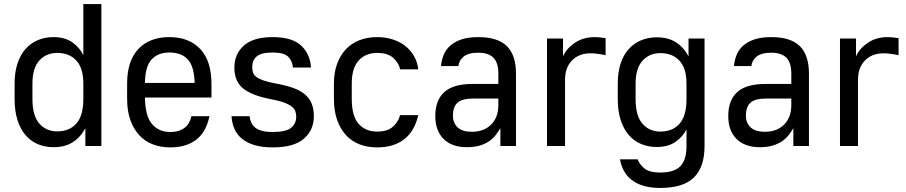

<svg xmlns="http://www.w3.org/2000/svg" viewBox="-20 -720 4470 947"><path d="M244 6Q202 6 166.5 -9Q131 -24 105.5 -54Q80 -84 66 -128.5Q52 -173 52 -232V-308Q52 -363 66 -406Q80 -449 105.5 -478Q131 -507 166.5 -522Q202 -537 244 -537Q299 -537 335.5 -512Q372 -487 391 -448V-700H480V0H401V-88Q378 -44 339.5 -19Q301 6 244 6ZM262 -72Q322 -72 356.5 -110.5Q391 -149 391 -232V-308Q391 -384 356.5 -421.5Q322 -459 262 -459Q208 -459 174 -421.5Q140 -384 140 -308V-232Q140 -149 174 -110.5Q208 -72 262 -72Z M820 7Q772 7 732.5 -8.5Q693 -24 665.5 -54.5Q638 -85 622.5 -129.5Q607 -174 607 -232V-308Q607 -420 662.5 -478.5Q718 -537 815 -537Q912 -537 967.5 -478.5Q1023 -420 1023 -306V-239H695Q696 -148 729.5 -108.5Q763 -69 820 -69Q845 -69 863.5 -75.5Q882 -82 894.5 -93Q907 -104 914 -118Q921 -132 924 -147H1013Q997 -69 948 -31Q899 7 820 7ZM816 -461Q759 -461 727.5 -426.5Q696 -392 695 -311H940Q938 -392 906.5 -426.5Q875 -461 816 -461Z M1325 7Q1272 7 1234.5 -4.5Q1197 -16 1172.5 -36.5Q1148 -57 1136 -85Q1124 -113 1122 -147H1211Q1213 -129 1219.5 -115Q1226 -101 1239 -90.5Q1252 -80 1273 -74.5Q1294 -69 1325 -69Q1390 -69 1415.5 -89.5Q1441 -110 1441 -144Q1441 -158 1437 -170.5Q1433 -183 1419.5 -194Q1406 -205 1380 -214.5Q1354 -224 1311 -232Q1223 -249 1179.5 -283.5Q1136 -318 1136 -387Q1136 -453 1182.5 -495Q1229 -537 1325 -537Q1421 -537 1465.5 -495Q1510 -453 1514 -387H1425Q1421 -422 1400 -441.5Q1379 -461 1325 -461Q1269 -461 1246.5 -442Q1224 -423 1224 -389Q1224 -374 1228 -362Q1232 -350 1244.5 -340.5Q1257 -331 1280 -323Q1303 -315 1341 -308Q1390 -299 1425.5 -286.5Q1461 -274 1483.5 -255Q1506 -236 1517 -209.5Q1528 -183 1528 -147Q1528 -79 1479 -36Q1430 7 1325 7Z M1840 7Q1792 7 1752.5 -8.5Q1713 -24 1685.5 -54.5Q1658 -85 1642.5 -129.5Q1627 -174 1627 -232V-308Q1627 -362 1642.5 -404.5Q1658 -447 1685.5 -476.5Q1713 -506 1752.5 -521.5Q1792 -537 1840 -537Q1880 -537 1915.5 -526Q1951 -515 1978 -494Q2005 -473 2022 -443.5Q2039 -414 2043 -378H1954Q1946 -411 1919 -435Q1892 -459 1840 -459Q1783 -459 1749 -421.5Q1715 -384 1715 -308V-232Q1715 -147 1749 -109Q1783 -71 1840 -71Q1892 -71 1919 -96Q1946 -121 1953 -152H2043Q2025 -73 1973.5 -33Q1922 7 1840 7Z M2282 6Q2209 6 2168 -34.5Q2127 -75 2127 -148Q2127 -225 2171 -265.5Q2215 -306 2312 -306H2438V-357Q2438 -411 2413.5 -435.5Q2389 -460 2338 -460Q2312 -460 2294 -454.5Q2276 -449 2265 -439.5Q2254 -430 2248 -418Q2242 -406 2241 -394H2155Q2158 -425 2169 -451Q2180 -477 2202 -496Q2224 -515 2257.5 -526Q2291 -537 2339 -537Q2435 -537 2480 -492.5Q2525 -448 2525 -357V0H2448V-88Q2438 -71 2425 -54Q2412 -37 2392.5 -23.5Q2373 -10 2346 -2Q2319 6 2282 6ZM2307 -70Q2367 -70 2402.5 -105.5Q2438 -141 2438 -202V-234H2316Q2259 -234 2236.5 -213.5Q2214 -193 2214 -149Q2214 -114 2237 -92Q2260 -70 2307 -70Z M2678 -530H2757V-442Q2774 -481 2815.5 -509Q2857 -537 2914 -537Q2925 -537 2934 -536Q2943 -535 2951 -534Q2960 -533 2967 -532V-448Q2957 -450 2945 -452Q2934 -454 2920.5 -455.5Q2907 -457 2892 -457Q2836 -457 2801.5 -422Q2767 -387 2767 -327V0H2678Z M3219 5Q3177 5 3141.5 -10Q3106 -25 3080.5 -55Q3055 -85 3041 -129Q3027 -173 3027 -232V-308Q3027 -363 3041 -406Q3055 -449 3080.5 -477.5Q3106 -506 3141.5 -521Q3177 -536 3219 -536Q3276 -536 3314.5 -511Q3353 -486 3376 -442V-530H3455V0Q3455 104 3402.5 155.5Q3350 207 3237 207Q3189 207 3154 196.5Q3119 186 3095 167Q3071 148 3057 122Q3043 96 3038 66H3125Q3135 92 3159.5 111.5Q3184 131 3237 131Q3305 131 3335.5 100Q3366 69 3366 0V-82Q3347 -44 3310.5 -19.5Q3274 5 3219 5ZM3237 -71Q3297 -71 3331.5 -109.5Q3366 -148 3366 -232V-308Q3366 -383 3331.5 -420.5Q3297 -458 3237 -458Q3183 -458 3149 -420.5Q3115 -383 3115 -308V-232Q3115 -148 3149 -109.5Q3183 -71 3237 -71Z M3727 6Q3654 6 3613 -34.5Q3572 -75 3572 -148Q3572 -225 3616 -265.5Q3660 -306 3757 -306H3883V-357Q3883 -411 3858.5 -435.5Q3834 -460 3783 -460Q3757 -460 3739 -454.5Q3721 -449 3710 -439.5Q3699 -430 3693 -418Q3687 -406 3686 -394H3600Q3603 -425 3614 -451Q3625 -477 3647 -496Q3669 -515 3702.5 -526Q3736 -537 3784 -537Q3880 -537 3925 -492.5Q3970 -448 3970 -357V0H3893V-88Q3883 -71 3870 -54Q3857 -37 3837.5 -23.5Q3818 -10 3791 -2Q3764 6 3727 6ZM3752 -70Q3812 -70 3847.5 -105.5Q3883 -141 3883 -202V-234H3761Q3704 -234 3681.5 -213.5Q3659 -193 3659 -149Q3659 -114 3682 -92Q3705 -70 3752 -70Z M4123 -530H4202V-442Q4219 -481 4260.5 -509Q4302 -537 4359 -537Q4370 -537 4379 -536Q4388 -535 4396 -534Q4405 -533 4412 -532V-448Q4402 -450 4390 -452Q4379 -454 4365.5 -455.5Q4352 -457 4337 -457Q4281 -457 4246.5 -422Q4212 -387 4212 -327V0H4123Z"/></svg>

Font: Golos UI
Style: Regular
Weight: 400
Designer: A.Korolkova, Vitaly Kuzmin
Foundry: ParaType Ltd
Version: Version 2.000